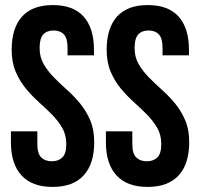

<svg xmlns="http://www.w3.org/2000/svg" viewBox="-20 -728 788 756"><path d="M26 -532Q26 -617 66.5 -662.5Q107 -708 188 -708Q269 -708 309.5 -662.5Q350 -617 350 -532V-510H246V-539Q246 -577 231.5 -592.5Q217 -608 191 -608Q165 -608 150.5 -592.5Q136 -577 136 -539Q136 -503 152 -475.5Q168 -448 192 -423.5Q216 -399 243.5 -374.5Q271 -350 295 -321Q319 -292 335 -255Q351 -218 351 -168Q351 -83 309.5 -37.5Q268 8 187 8Q106 8 64.5 -37.5Q23 -83 23 -168V-211H127V-161Q127 -123 142.5 -108Q158 -93 184 -93Q210 -93 225.5 -108Q241 -123 241 -161Q241 -197 225 -224.5Q209 -252 185 -276.5Q161 -301 133.5 -325.5Q106 -350 82 -379Q58 -408 42 -445Q26 -482 26 -532ZM400 -532Q400 -617 440.5 -662.5Q481 -708 562 -708Q643 -708 683.5 -662.5Q724 -617 724 -532V-510H620V-539Q620 -577 605.5 -592.5Q591 -608 565 -608Q539 -608 524.5 -592.5Q510 -577 510 -539Q510 -503 526 -475.5Q542 -448 566 -423.5Q590 -399 617.5 -374.5Q645 -350 669 -321Q693 -292 709 -255Q725 -218 725 -168Q725 -83 683.5 -37.5Q642 8 561 8Q480 8 438.5 -37.5Q397 -83 397 -168V-211H501V-161Q501 -123 516.5 -108Q532 -93 558 -93Q584 -93 599.5 -108Q615 -123 615 -161Q615 -197 599 -224.5Q583 -252 559 -276.5Q535 -301 507.5 -325.5Q480 -350 456 -379Q432 -408 416 -445Q400 -482 400 -532Z"/></svg>

Font: BebasNeueW01-Regular
Style: Regular
Weight: 400
Designer: Ryoichi Tsunekawa
Foundry: Ryoichi Tsunekawa
Version: Version 1.30